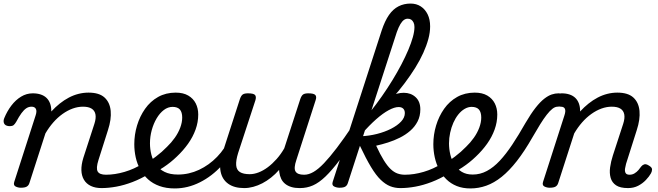

<svg xmlns="http://www.w3.org/2000/svg" viewBox="-36 -1039 3696 1078"><path d="M534 17Q499 17 474 5Q449 -7 435.5 -29.5Q422 -52 421 -83Q420 -114 432 -153L494 -344Q504 -375 500 -396.5Q496 -418 478.5 -429Q461 -440 430 -440Q401 -440 372 -429.5Q343 -419 315 -399Q287 -379 263 -351.5Q239 -324 219 -290L129 -11Q125 2 114.5 8.5Q104 15 81 15Q65 15 51.5 8Q38 1 44 -18L164 -391Q172 -415 165.5 -427.5Q159 -440 141 -440Q125 -440 111.5 -431Q98 -422 84.5 -403.5Q71 -385 55 -355Q48 -343 40.5 -336.5Q33 -330 13 -331Q-7 -333 -13 -346Q-19 -359 -12 -376Q4 -415 28 -446.5Q52 -478 82.5 -496.5Q113 -515 148 -515Q173 -515 192.5 -508.5Q212 -502 225 -489.5Q238 -477 245 -458.5Q252 -440 252 -417V-413Q275 -438 299.5 -457.5Q324 -477 350.5 -491Q377 -505 405 -512Q433 -519 461 -519Q521 -519 551 -491.5Q581 -464 585.5 -416.5Q590 -369 570 -308L517 -141Q502 -94 512.5 -76Q523 -58 559 -58Q573 -58 578.5 -46.5Q584 -35 581.5 -20.5Q579 -6 567 5.5Q555 17 534 17Z M534 17Q515 17 509.5 5.5Q504 -6 509 -20.5Q514 -35 527 -46.5Q540 -58 559 -58Q609 -58 663.5 -74Q718 -90 767 -121Q778 -128 788 -122.5Q798 -117 804 -105Q810 -93 810 -81Q810 -69 801 -63Q755 -35 708 -17Q661 1 617 9Q573 17 534 17Z M765 -113Q804 -133 839 -159.5Q874 -186 902 -215Q926 -238 945.5 -265.5Q965 -293 976 -322.5Q987 -352 987 -379Q987 -409 974 -424Q961 -439 932 -439Q918 -439 911.5 -451Q905 -463 906.5 -479Q908 -495 918.5 -507Q929 -519 950 -519Q993 -519 1021 -502.5Q1049 -486 1063 -458.5Q1077 -431 1077 -396Q1077 -353 1062 -311.5Q1047 -270 1020 -232Q993 -194 957 -160Q923 -127 881.5 -99.5Q840 -72 796 -49Z M945 19Q897 19 859.5 5.5Q822 -8 795.5 -32Q769 -56 751.5 -87.5Q734 -119 726 -155.5Q718 -192 718 -229Q718 -283 733.5 -334.5Q749 -386 778.5 -428Q808 -470 851.5 -494.5Q895 -519 951 -519Q960 -519 962.5 -507Q965 -495 961.5 -479Q958 -463 950.5 -451Q943 -439 934 -439Q907 -439 884 -421.5Q861 -404 843.5 -374.5Q826 -345 816 -308.5Q806 -272 806 -234Q806 -202 814 -170.5Q822 -139 840 -114Q858 -89 888 -74Q918 -59 963 -59Q1025 -59 1081.5 -85.5Q1138 -112 1183 -158.5Q1228 -205 1254 -265Q1258 -273 1269.5 -274.5Q1281 -276 1289.5 -269.5Q1298 -263 1291 -245Q1263 -169 1209 -109.5Q1155 -50 1086.5 -15.5Q1018 19 945 19Z M1335 17Q1279 17 1245 -7.5Q1211 -32 1202.5 -76.5Q1194 -121 1213 -180L1311 -483Q1318 -503 1327.5 -509Q1337 -515 1356 -515Q1388 -515 1396 -505.5Q1404 -496 1398 -476L1301 -180Q1288 -138 1290 -111.5Q1292 -85 1311 -73Q1330 -61 1366 -61Q1390 -61 1416 -71Q1442 -81 1467.5 -100Q1493 -119 1517 -146Q1541 -173 1560 -206L1650 -483Q1657 -503 1666.5 -509Q1676 -515 1695 -515Q1726 -515 1734.5 -505.5Q1743 -496 1736 -476L1628 -141Q1612 -94 1623.5 -76Q1635 -58 1670 -58Q1684 -58 1690 -46.5Q1696 -35 1693 -20.5Q1690 -6 1678 5.5Q1666 17 1645 17Q1620 17 1600 11Q1580 5 1565.5 -6.5Q1551 -18 1543 -34.5Q1535 -51 1532 -73L1531 -85Q1510 -61 1486 -42Q1462 -23 1437 -10Q1412 3 1386 10Q1360 17 1335 17Z M1648 17Q1629 17 1623.5 5.5Q1618 -6 1623 -20.5Q1628 -35 1641 -46.5Q1654 -58 1673 -58Q1697 -58 1724 -73.5Q1751 -89 1783 -122.5Q1815 -156 1855 -208.5Q1895 -261 1944 -334Q1955 -350 1966.5 -344.5Q1978 -339 1982.5 -323Q1987 -307 1974 -288Q1916 -200 1872 -141.5Q1828 -83 1791.5 -48Q1755 -13 1721 2Q1687 17 1648 17Z M1870 15Q1854 15 1840 8Q1826 1 1832 -18L2107 -868Q2125 -922 2148 -955Q2171 -988 2201.5 -1003.5Q2232 -1019 2269 -1019Q2302 -1019 2326.5 -1003Q2351 -987 2365 -958.5Q2379 -930 2379 -891Q2379 -857 2369 -820Q2359 -783 2340.5 -742Q2322 -701 2295.5 -658.5Q2269 -616 2236 -572Q2203 -528 2164 -484.5Q2125 -441 2080.5 -398Q2036 -355 1987 -314L1976 -332Q2010 -370 2043.5 -412Q2077 -454 2108.5 -499Q2140 -544 2167.5 -589Q2195 -634 2217.5 -677Q2240 -720 2256.5 -759Q2273 -798 2282 -830.5Q2291 -863 2291 -887Q2291 -902 2286 -912.5Q2281 -923 2273 -928.5Q2265 -934 2253 -934Q2242 -934 2232 -927Q2222 -920 2212 -903.5Q2202 -887 2192 -859L1917 -11Q1913 2 1903 8.5Q1893 15 1870 15ZM2212 17Q2181 17 2154.5 6.5Q2128 -4 2101.5 -29.5Q2075 -55 2047 -101.5Q2019 -148 1985 -220H1974L1992 -274Q2037 -276 2080.5 -287Q2124 -298 2159.5 -316Q2195 -334 2216 -356.5Q2237 -379 2237 -404Q2237 -420 2228 -429Q2219 -438 2202 -438Q2179 -438 2146.5 -420.5Q2114 -403 2076 -369.5Q2038 -336 1997 -289L2010 -362Q2042 -409 2079 -444Q2116 -479 2155 -498.5Q2194 -518 2231 -518Q2271 -518 2297.5 -493.5Q2324 -469 2324 -425Q2324 -387 2308.5 -357Q2293 -327 2267 -304.5Q2241 -282 2209 -266Q2177 -250 2142.5 -239Q2108 -228 2076 -221Q2099 -171 2119 -139Q2139 -107 2157.5 -89.5Q2176 -72 2195.5 -65Q2215 -58 2237 -58Q2249 -58 2253.5 -46.5Q2258 -35 2255 -20.5Q2252 -6 2241 5.5Q2230 17 2212 17Z M2213 17Q2194 17 2188.5 5.5Q2183 -6 2188 -20.5Q2193 -35 2206 -46.5Q2219 -58 2238 -58Q2288 -58 2342.5 -74Q2397 -90 2446 -121Q2457 -128 2467 -122.5Q2477 -117 2483 -105Q2489 -93 2489 -81Q2489 -69 2480 -63Q2434 -35 2387 -17Q2340 1 2296 9Q2252 17 2213 17Z M2444 -113Q2483 -133 2518 -159.5Q2553 -186 2581 -215Q2605 -238 2624.5 -265.5Q2644 -293 2655 -322.5Q2666 -352 2666 -379Q2666 -409 2653 -424Q2640 -439 2611 -439Q2597 -439 2590.5 -451Q2584 -463 2585.5 -479Q2587 -495 2597.5 -507Q2608 -519 2629 -519Q2672 -519 2700 -502.5Q2728 -486 2742 -458.5Q2756 -431 2756 -396Q2756 -353 2741 -311.5Q2726 -270 2699 -232Q2672 -194 2636 -160Q2602 -127 2560.5 -99.5Q2519 -72 2475 -49Z M2605 19Q2562 19 2528.5 5.5Q2495 -8 2470.5 -32Q2446 -56 2429.5 -87.5Q2413 -119 2405 -155.5Q2397 -192 2397 -229Q2397 -283 2412.5 -334.5Q2428 -386 2457.5 -428Q2487 -470 2530.5 -494.5Q2574 -519 2630 -519Q2639 -519 2641.5 -507Q2644 -495 2640.5 -479Q2637 -463 2629.5 -451Q2622 -439 2613 -439Q2592 -439 2572.5 -427.5Q2553 -416 2537 -396Q2521 -376 2509.5 -350Q2498 -324 2491.5 -294Q2485 -264 2485 -234Q2485 -202 2492.5 -170.5Q2500 -139 2516 -114Q2532 -89 2557 -74Q2582 -59 2618 -59Q2660 -59 2697.5 -79Q2735 -99 2770 -136.5Q2805 -174 2840.5 -227.5Q2876 -281 2914 -348Q2945 -401 2971 -434Q2997 -467 3019.5 -484.5Q3042 -502 3061.5 -508.5Q3081 -515 3100 -515Q3116 -515 3122.5 -503.5Q3129 -492 3128 -477.5Q3127 -463 3118.5 -451.5Q3110 -440 3095 -440Q3081 -440 3066 -428.5Q3051 -417 3033.5 -394.5Q3016 -372 2996.5 -340.5Q2977 -309 2954 -269Q2909 -190 2866 -135Q2823 -80 2780.5 -46Q2738 -12 2694.5 3.5Q2651 19 2605 19Z M3050 15Q3034 15 3020.5 8Q3007 1 3013 -18L3133 -391Q3141 -415 3136 -427.5Q3131 -440 3112 -440Q3097 -440 3090.5 -451.5Q3084 -463 3084.5 -477.5Q3085 -492 3093.5 -503.5Q3102 -515 3117 -515Q3142 -515 3161.5 -508.5Q3181 -502 3194 -489.5Q3207 -477 3214 -458.5Q3221 -440 3221 -417V-413Q3244 -438 3268.5 -457.5Q3293 -477 3319.5 -491Q3346 -505 3374 -512Q3402 -519 3430 -519Q3490 -519 3520 -491.5Q3550 -464 3554.5 -416.5Q3559 -369 3539 -308L3479 -119Q3476 -108 3473.5 -93.5Q3471 -79 3476 -68.5Q3481 -58 3499 -58Q3514 -58 3526.5 -65.5Q3539 -73 3548.5 -84Q3558 -95 3564 -104Q3570 -112 3580.5 -116Q3591 -120 3608 -109Q3625 -99 3625 -88Q3625 -77 3619 -66Q3609 -48 3590.5 -28.5Q3572 -9 3547 4Q3522 17 3490 17Q3446 17 3423 1.5Q3400 -14 3392.5 -40.5Q3385 -67 3389.5 -99.5Q3394 -132 3405 -166L3463 -344Q3473 -375 3469 -396.5Q3465 -418 3447.5 -429Q3430 -440 3399 -440Q3370 -440 3341 -429.5Q3312 -419 3284 -399Q3256 -379 3232 -351.5Q3208 -324 3188 -290L3098 -11Q3094 2 3083.5 8.5Q3073 15 3050 15Z"/></svg>

Font: Playwrite RO
Style: Regular
Weight: 400
Designer: Veronika Burian, José Scaglione
Foundry: TypeTogether
Version: Version 1.002